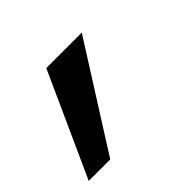

<svg xmlns="http://www.w3.org/2000/svg" viewBox="-123 -243 486 486"><g transform="rotate(-45 120.0 0.0)"><path d="M81 -139H208L32 139H-45Z"/></g></svg>

Font: Albert Sans SemiBold
Style: Italic
Weight: 600
Italic angle: -11.25°
Designer: Andreas Rasmussen
Foundry: a.Foundry
Version: Version 1.025